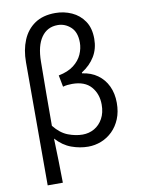

<svg xmlns="http://www.w3.org/2000/svg" viewBox="-106 -879 843 1150"><g transform="rotate(-10 315.5 -304.5)"><path d="M88.7 199.6V-549.1Q88.7 -624 113.1 -682.8Q137.5 -741.7 187 -775.5Q236.4 -809.3 312.3 -809.3Q364.7 -809.3 411.5 -788.3Q458.2 -767.2 487 -724.8Q515.9 -682.5 515.9 -616.8Q515.9 -556.5 487.7 -509.9Q459.4 -463.2 407.7 -430.5V-425.5Q461.9 -418.3 500.9 -390.2Q540 -362.1 561.1 -317.5Q582.2 -272.9 582.2 -215.6Q582.2 -161.1 564.7 -118.5Q547.1 -75.8 517 -46.3Q486.8 -16.8 448.5 -1.7Q410.1 13.4 369.1 13.4Q318.2 13.4 267.5 -5Q216.7 -23.3 174.6 -69.9Q177.3 -0.7 178.5 65.1Q179.7 130.9 180.9 199.6ZM348.2 -63.7Q387.6 -63.7 419.8 -82.2Q452 -100.7 471.6 -136.2Q491.2 -171.7 491.2 -220.9Q491.2 -286 453.1 -329.8Q415 -373.5 337.9 -373.5Q323.7 -373.5 309.6 -372Q295.6 -370.5 281.9 -366.5L268.3 -437.3Q326.1 -448.8 360.8 -475.7Q395.5 -502.6 411.3 -538.1Q427 -573.7 427 -609.6Q427 -673.1 392.7 -704.3Q358.4 -735.6 313.6 -735.6Q250.3 -735.6 214.4 -684.6Q178.5 -633.5 177.7 -536.7Q176.6 -439 176 -342.7Q175.4 -246.5 175.4 -147.4Q214.7 -98.2 260.3 -81Q305.8 -63.7 348.2 -63.7Z"/></g></svg>

Font: Noto Sans KR Thin
Style: Regular
Weight: 100
Designer: Ryoko NISHIZUKA 西塚涼子 (kana, bopomofo & ideographs); Paul D. Hunt (Latin, Greek & Cyrillic); Sandoll Communications 산돌커뮤니
Foundry: Adobe
Version: Version 2.004-H2;hotconv 1.0.118;makeotfexe 2.5.65603